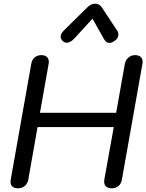

<svg xmlns="http://www.w3.org/2000/svg" viewBox="-20 -1008 792 1038"><path d="M37 -26Q37 -33 38 -37L149 -663Q153 -686 168 -698Q183 -710 204 -710Q222 -710 233 -700.5Q244 -691 244 -674Q244 -667 243 -663L196 -398H608L655 -663Q659 -684 674.5 -697Q690 -710 711 -710Q729 -710 740 -700.5Q751 -691 751 -674Q751 -667 750 -663L639 -37Q635 -14 620 -2Q605 10 584 10Q565 10 554 0.5Q543 -9 543 -27Q543 -33 544 -37L595 -321H183L133 -37Q129 -16 114 -3Q99 10 77 10Q58 10 47.5 1Q37 -8 37 -26ZM308 -810Q308 -826 325 -843L453 -969Q472 -988 494 -988Q517 -988 530 -969L613 -843Q620 -833 620 -821Q620 -800 598 -786Q583 -776 572 -776Q553 -776 541 -799L480 -907L381 -799Q360 -777 341 -777Q330 -777 320 -785Q308 -797 308 -810Z"/></svg>

Font: Kodchasan Medium
Style: Italic
Weight: 500
Italic angle: -10°
Version: Version 1.000; ttfautohint (v1.6)